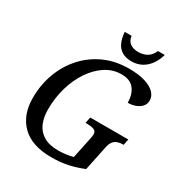

<svg xmlns="http://www.w3.org/2000/svg" viewBox="-209 -1060 1148 1218"><g transform="rotate(30 365.0 -451.0)"><path d="M343 10Q200 10 127 -62Q54 -134 54 -258Q54 -355 85.5 -439.5Q117 -524 175 -588Q233 -652 313 -688Q393 -724 491 -724Q563 -724 610.5 -709Q658 -694 681.5 -669Q705 -644 705 -614Q705 -588 689.5 -570Q674 -552 648 -542Q622 -532 591 -532Q591 -592 561.5 -630.5Q532 -669 468 -669Q405 -669 351.5 -634Q298 -599 258 -539.5Q218 -480 196 -403.5Q174 -327 174 -243Q174 -186 192.5 -142.5Q211 -99 252 -74Q293 -49 359 -49Q386 -49 416 -53Q446 -57 467 -63L500 -220Q502 -228 503 -236.5Q504 -245 504 -249Q504 -274 483 -281Q462 -288 432 -288H423L432 -332H711L702 -288H698Q679 -288 661.5 -283Q644 -278 631 -263.5Q618 -249 611 -218L573 -36Q517 -13 463 -1.5Q409 10 343 10ZM478 -771Q438 -771 410 -787.5Q382 -804 367.5 -835.5Q353 -867 350 -912H400Q404 -878 426.5 -861Q449 -844 486 -844Q523 -844 550.5 -860Q578 -876 593 -912H643Q633 -875 611.5 -842.5Q590 -810 556.5 -790.5Q523 -771 478 -771Z"/></g></svg>

Font: ET Text
Style: Italic
Weight: 470
Italic angle: -12°
Designer: Monotype Design Team
Foundry: Monotype Imaging Inc.
Version: Version 2.009